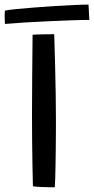

<svg xmlns="http://www.w3.org/2000/svg" viewBox="-51 -809 408 834"><path d="M187 4.5Q175.5 4.5 157.8 4.2Q140 4 122.2 3Q104.5 2 92 0Q91 -36.5 90 -90.5Q89 -144.5 88.5 -203.5Q88 -262.5 88 -311.5Q88 -382.5 88.8 -470.8Q89.5 -559 90.5 -658Q96 -658.5 107.5 -659Q119 -659.5 133.2 -659.8Q147.5 -660 161 -660.2Q174.5 -660.5 184.5 -660.5Q186.5 -599.5 188.2 -532.5Q190 -465.5 191 -401.5Q192 -337.5 192 -285Q192 -261.5 191.8 -228.5Q191.5 -195.5 191.2 -159.5Q191 -123.5 190.2 -90.2Q189.5 -57 188.8 -31.8Q188 -6.5 187 4.5ZM337 -722.5Q304.5 -722.5 258.8 -720.8Q213 -719 161.2 -716.8Q109.5 -714.5 59.8 -711.5Q10 -708.5 -29.5 -705Q-30.5 -719.5 -30.8 -735Q-31 -750.5 -29.5 -763Q-12.5 -766.5 22 -769.8Q56.5 -773 99.5 -776.5Q142.5 -780 187.2 -782.8Q232 -785.5 270.8 -787.2Q309.5 -789 333.5 -789Z"/></svg>

Font: Grandstander Thin
Style: Regular
Weight: 400
Version: Version 1.200